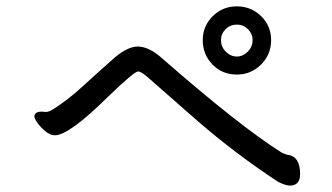

<svg xmlns="http://www.w3.org/2000/svg" viewBox="-20 -684 1040 602"><path d="M888.7 -102.1Q876 -102.1 852.1 -113.8Q718.8 -201.2 596.7 -307.1Q543 -354 502.4 -389.9Q461.9 -425.8 441.9 -442.9Q421.9 -460 413.1 -460Q400.9 -460 319.8 -381.8Q196.8 -259.8 151.9 -259.8Q137.7 -259.8 122.8 -272Q107.9 -284.2 97.9 -298.1Q87.9 -312 87.9 -317.9Q87.9 -334 110.8 -334L123 -333Q132.8 -333 144 -339.8Q190.9 -369.1 236.8 -411.1Q282.7 -453.1 324.7 -490.2Q375 -538.1 412.1 -538.1Q447.8 -538.1 490.7 -499Q730 -290 860.8 -207Q875 -199.2 884.8 -198.2Q920.9 -191.9 920.9 -138.2Q920.9 -102.1 888.7 -102.1ZM722.7 -506.8Q741.7 -506.8 756.8 -522Q772 -537.1 772 -558.1Q772 -578.1 757.3 -592.5Q742.7 -606.9 722.7 -606.9Q701.7 -606.9 687.3 -592.5Q672.9 -578.1 672.9 -558.1Q672.9 -537.1 688 -522Q703.1 -506.8 722.7 -506.8ZM722.7 -450.2Q676.8 -450.2 646.2 -481.7Q615.7 -513.2 615.7 -558.1Q615.7 -602.1 646.7 -633.1Q677.7 -664.1 722.7 -664.1Q767.1 -664.1 798.6 -633.5Q830.1 -603 830.1 -558.1Q830.1 -513.2 798.6 -481.7Q767.1 -450.2 722.7 -450.2Z"/></svg>

Font: LXGW WenKai GB Screen
Style: Regular
Weight: 400
Designer: LXGW / Fontworks Inc.
Foundry: LXGW / Fontworks Inc.
Version: Version 1.321;February 19, 2024;FontCreator 14.0.0.2901 64-b